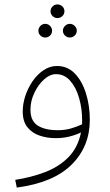

<svg xmlns="http://www.w3.org/2000/svg" viewBox="-20 -620 498 870"><path d="M56 230 49 195Q121 184 184 160Q247 136 290 92.5Q333 49 347 -20Q325 -9 295.5 -1.5Q266 6 232 6Q195 6 161 -5Q127 -16 105 -42.5Q83 -69 83 -115Q83 -150 95 -186Q107 -222 128 -252.5Q149 -283 177.5 -302Q206 -321 238 -321Q286 -321 319 -287Q352 -253 369.5 -197Q387 -141 387 -77Q387 44 304.5 126Q222 208 56 230ZM118 -123Q118 -72 151 -51Q184 -30 242 -30Q275 -30 303.5 -38.5Q332 -47 352 -57Q352 -68 352 -79Q352 -128 338.5 -175.5Q325 -223 298.5 -253.5Q272 -284 234 -284Q206 -284 179.5 -260Q153 -236 135.5 -199Q118 -162 118 -123ZM240 -538Q228 -538 218.5 -547Q209 -556 209 -569Q209 -582 218.5 -591Q228 -600 240 -600Q253 -600 262.5 -591Q272 -582 272 -569Q272 -556 262.5 -547Q253 -538 240 -538ZM185 -450Q172 -450 163 -459Q154 -468 154 -481Q154 -493 163 -502.5Q172 -512 185 -512Q198 -512 207 -502.5Q216 -493 216 -481Q216 -468 207 -459Q198 -450 185 -450ZM296 -450Q284 -450 274.5 -459Q265 -468 265 -481Q265 -493 274.5 -502.5Q284 -512 296 -512Q309 -512 318.5 -502.5Q328 -493 328 -481Q328 -468 318.5 -459Q309 -450 296 -450Z"/></svg>

Font: Noto Sans Arabic UI XLt
Style: Regular
Weight: 200
Designer: Monotype Design Team, Nadine Chahine and Nizar Qandah
Foundry: Monotype Imaging Inc.
Version: Version 2.010; ttfautohint (v1.8.4.7-5d5b)